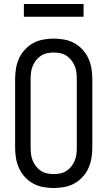

<svg xmlns="http://www.w3.org/2000/svg" viewBox="-20 -937 540 965"><path d="M250 8Q223 8 196.5 3Q170 -2 147 -14.5Q124 -27 105.5 -47Q87 -67 76 -91Q65 -115 60.5 -141.5Q56 -168 56 -195V-540Q56 -567 60.5 -593.5Q65 -620 76 -644Q87 -668 105.5 -688Q124 -708 147 -720.5Q170 -733 196.5 -738Q223 -743 250 -743Q277 -743 303.5 -738Q330 -733 353 -720.5Q376 -708 394.5 -688Q413 -668 424 -644Q435 -620 439.5 -593.5Q444 -567 444 -540V-195Q444 -168 439.5 -141.5Q435 -115 424 -91Q413 -67 394.5 -47Q376 -27 353 -14.5Q330 -2 303.5 3Q277 8 250 8ZM250 -62Q267 -62 283.5 -65.5Q300 -69 314 -78Q328 -87 338.5 -100.5Q349 -114 355.5 -129.5Q362 -145 364 -161.5Q366 -178 366 -195V-540Q366 -557 364 -573.5Q362 -590 355.5 -605.5Q349 -621 338.5 -634.5Q328 -648 314 -657Q300 -666 283.5 -669.5Q267 -673 250 -673Q233 -673 216.5 -669.5Q200 -666 186 -657Q172 -648 161.5 -634.5Q151 -621 144.5 -605.5Q138 -590 136 -573.5Q134 -557 134 -540V-195Q134 -178 136 -161.5Q138 -145 144.5 -129.5Q151 -114 161.5 -100.5Q172 -87 186 -78Q200 -69 216.5 -65.5Q233 -62 250 -62ZM400 -853H100V-917H400Z"/></svg>

Font: Iosevka Fixed
Style: Regular
Weight: 400
Monospace: yes
Designer: Belleve Invis
Foundry: Belleve Invis
Version: Version 33.2.4